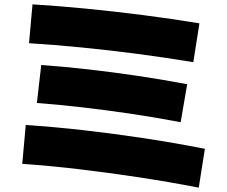

<svg xmlns="http://www.w3.org/2000/svg" viewBox="-20 -800 1040 880"><path d="M891 60Q757 34 615.5 12.5Q474 -9 337.5 -25Q201 -41 82 -49L98 -227Q223 -219 360.5 -203.5Q498 -188 640 -166.5Q782 -145 919 -118ZM808 -240Q692 -262 580.5 -278.5Q469 -295 361.5 -307.5Q254 -320 149 -328L169 -502Q280 -494 389 -481.5Q498 -469 609.5 -452.5Q721 -436 838 -414ZM866 -515Q740 -536 610 -553Q480 -570 353.5 -582.5Q227 -595 113 -602L129 -780Q245 -773 373.5 -760.5Q502 -748 634.5 -731Q767 -714 894 -693Z"/></svg>

Font: M PLUS 2 Black
Style: Regular
Weight: 900
Designer: Coji Morishita
Foundry: UNDERFOREST DESIGN
Version: Version 1.001